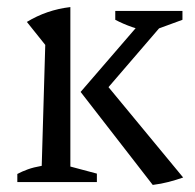

<svg xmlns="http://www.w3.org/2000/svg" viewBox="-20 -515 551 543"><path d="M29 0V-23Q42 -30 58.5 -36Q75 -42 98 -46L108 -388L56 -453Q84 -470 114.5 -480.5Q145 -491 179 -495V-44L254 -24V0ZM406 -426Q378 -430 353.5 -438.5Q329 -447 306 -459V-484H496V-459ZM264 -242 265 -295 498 -13Q478 -6 457 -0.5Q436 5 412 8L208 -255L397 -474H455V-464Z"/></svg>

Font: Piazzolla 24pt
Style: Regular
Weight: 400
Designer: Juan Pablo del Peral
Foundry: Huerta Tipografica
Version: Version 2.005